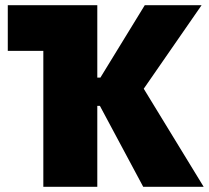

<svg xmlns="http://www.w3.org/2000/svg" viewBox="-20 -720 806 740"><path d="M147 0H355V-312H365L532 0H765L534 -378L757 -700H538L367 -421H355V-700H10V-524H147Z"/></svg>

Font: Fixel Display Black
Style: Regular
Weight: 900
Designer: AlfaBravo + MacPaw
Foundry: Kyrylo Tkachov, Marchela Mozhyna, Serhii Makarenko, Maria Weinstein, Zakhar Kryvoshyya
Version: Version 1.211